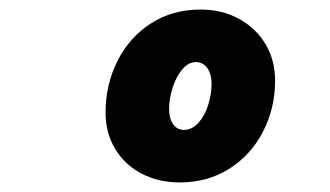

<svg xmlns="http://www.w3.org/2000/svg" viewBox="-20 -731 690 402"><path d="M201 -495Q201 -554 226 -603.5Q251 -653 296 -682Q341 -711 400 -711Q445 -711 480.5 -691.5Q516 -672 536 -638.5Q556 -605 556 -562Q556 -505 531 -456Q506 -407 460.5 -378Q415 -349 356 -349Q312 -349 276.5 -367.5Q241 -386 221 -419.5Q201 -453 201 -495ZM365 -459Q382 -459 395.5 -474Q409 -489 416 -511.5Q423 -534 423 -555Q423 -576 414 -588.5Q405 -601 390 -601Q374 -601 361 -585Q348 -569 341 -546Q334 -523 334 -503Q334 -483 342.5 -471Q351 -459 365 -459Z"/></svg>

Font: Azeret Mono ExtraBold
Style: Italic
Weight: 800
Italic angle: -12°
Designer: Martin Vácha
Foundry: Displaay
Version: Version 1.000; Glyphs 3.0.3, build 3074